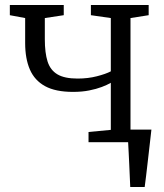

<svg xmlns="http://www.w3.org/2000/svg" viewBox="-20 -571 657 771"><path d="M503 180Q502 157.5 501 134.5Q500 111.5 499 89Q498 66.5 496.8 44Q495.5 21.5 494.5 0L446 -50.5H588Q585.5 -27.5 582.8 -4.5Q580 18.5 577.5 41.8Q575 65 572.2 88Q569.5 111 566.8 134.2Q564 157.5 561 180ZM335.5 0V-41L425 -49.5V-238.5Q410.5 -230 388.8 -221.8Q367 -213.5 338.2 -207.8Q309.5 -202 273 -202Q203 -202 161 -225Q119 -248 100 -291.8Q81 -335.5 81 -398.5V-498.5L19.5 -510V-551H236V-510L160 -498.5V-413Q160 -359 171 -324.2Q182 -289.5 210.5 -272.5Q239 -255.5 291.5 -255.5Q333.5 -255.5 369.2 -264.8Q405 -274 425 -284.5V-498.5L345 -510V-551H577V-510L504 -498.5V-49.5L579 -41V0Z"/></svg>

Font: Merriweather 28pt Light
Style: Regular
Weight: 300
Version: Version 2.100